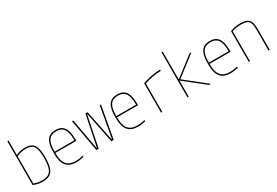

<svg xmlns="http://www.w3.org/2000/svg" viewBox="56 -1708 3889 2695"><g transform="rotate(-30 2000.0 -360.0)"><path d="M239 10Q193 10 155 1Q117 -8 88 -22V-730H108V-22L97 -40Q159 -10 239 -10Q306 -10 345 -34.5Q384 -59 401 -116Q418 -173 418 -270Q418 -361 403 -413.5Q388 -466 353 -488Q318 -510 257 -510Q214 -510 175.5 -500.5Q137 -491 107 -473L97 -490Q129 -510 170 -520Q211 -530 257 -530Q324 -530 363.5 -505Q403 -480 420.5 -423Q438 -366 438 -270Q438 -168 418.5 -106.5Q399 -45 355.5 -17.5Q312 10 239 10Z M783 10Q675 10 622.5 -51.5Q570 -113 570 -240V-280Q570 -409 613.5 -469.5Q657 -530 750 -530Q843 -530 886.5 -469.5Q930 -409 930 -280V-252H580V-272H920L910 -262V-280Q910 -402 871.5 -456Q833 -510 750 -510Q667 -510 628.5 -456Q590 -402 590 -280V-240Q590 -161 610.5 -110Q631 -59 674 -34.5Q717 -10 783 -10Q813 -10 845 -14.5Q877 -19 904 -27V-6Q876 1 844 5.5Q812 10 783 10Z M1109 0 1015 -520H1036L1126 -20H1130L1232 -520H1268L1370 -20H1374L1464 -520H1485L1391 0H1353L1252 -500H1248L1147 0Z M1783 10Q1675 10 1622.5 -51.5Q1570 -113 1570 -240V-280Q1570 -409 1613.5 -469.5Q1657 -530 1750 -530Q1843 -530 1886.5 -469.5Q1930 -409 1930 -280V-252H1580V-272H1920L1910 -262V-280Q1910 -402 1871.5 -456Q1833 -510 1750 -510Q1667 -510 1628.5 -456Q1590 -402 1590 -280V-240Q1590 -161 1610.5 -110Q1631 -59 1674 -34.5Q1717 -10 1783 -10Q1813 -10 1845 -14.5Q1877 -19 1904 -27V-6Q1876 1 1844 5.5Q1812 10 1783 10Z M2158 -475Q2203 -492 2254 -504Q2305 -516 2355.5 -523Q2406 -530 2448 -530V-510Q2389 -510 2313.5 -496Q2238 -482 2172 -459L2178 -470V0H2158Z M2586 0V-730H2606V-282H2610L2919 -520H2951L2626 -270L2966 0H2935L2610 -258H2606V0Z M3283 10Q3175 10 3122.5 -51.5Q3070 -113 3070 -240V-280Q3070 -409 3113.5 -469.5Q3157 -530 3250 -530Q3343 -530 3386.5 -469.5Q3430 -409 3430 -280V-252H3080V-272H3420L3410 -262V-280Q3410 -402 3371.5 -456Q3333 -510 3250 -510Q3167 -510 3128.5 -456Q3090 -402 3090 -280V-240Q3090 -161 3110.5 -110Q3131 -59 3174 -34.5Q3217 -10 3283 -10Q3313 -10 3345 -14.5Q3377 -19 3404 -27V-6Q3376 1 3344 5.5Q3312 10 3283 10Z M3580 -498Q3615 -515 3654 -522.5Q3693 -530 3742 -530Q3810 -530 3849 -513Q3888 -496 3904 -454.5Q3920 -413 3920 -340V0H3900V-340Q3900 -408 3886.5 -444.5Q3873 -481 3839 -495.5Q3805 -510 3742 -510Q3711 -510 3684 -507Q3657 -504 3634 -497.5Q3611 -491 3589 -480L3600 -494V0H3580Z"/></g></svg>

Font: M PLUS 1 Code Thin
Style: Regular
Weight: 250
Designer: Coji Morishita
Foundry: UNDERFOREST DESIGN
Version: Version 1.002